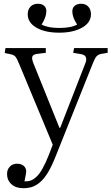

<svg xmlns="http://www.w3.org/2000/svg" viewBox="-20 -761 587 1011"><path d="M292 -588.9Q217.8 -588.9 171.9 -615.2Q126 -641.6 126 -686Q126 -710.9 140.6 -726.1Q155.3 -741.2 179.2 -741.2Q200.2 -741.2 212.2 -730.7Q224.1 -720.2 224.1 -702.1Q224.1 -671.4 199.2 -631.8Q231.9 -613.8 292 -613.8Q355 -613.8 386.2 -631.8Q360.8 -669.4 360.8 -701.2Q360.8 -719.7 373.5 -730.5Q386.2 -741.2 407.2 -741.2Q431.2 -741.2 445.1 -725.8Q459 -710.4 459 -686Q459 -642.1 412.4 -615.5Q365.7 -588.9 292 -588.9ZM102.1 230Q63.5 230 40.3 209Q17.1 188 17.1 154.8Q17.1 131.8 31.7 116.5Q46.4 101.1 69.8 101.1Q91.3 101.1 104.2 111.8Q117.2 122.6 118.2 140.1Q118.2 149.9 108.9 193.8Q126.5 194.8 140.9 189.9Q155.3 185.1 171.4 170.4Q187.5 155.8 203.9 126.7Q220.2 97.7 237.8 53.2L257.8 1L81.1 -423.8Q69.3 -452.6 61.5 -462.2Q53.7 -471.7 37.1 -475.1L4.9 -481.9L8.8 -507.8H221.2V-482.9L174.8 -477.1Q155.3 -474.6 150.6 -463.9Q146 -453.1 155.8 -428.2L293 -87.9H296.9L428.2 -424.8Q437.5 -446.3 432.4 -459.5Q427.2 -472.7 405.8 -476.1L365.2 -482.9L370.1 -507.8H546.9V-482.9L512.2 -477.1Q496.1 -473.1 487.8 -463.9Q479.5 -454.6 467.8 -424.8L273.9 60.1Q253.9 110.8 234.4 144Q214.8 177.2 193.8 196Q172.9 214.8 151.4 222.4Q129.9 230 102.1 230Z"/></svg>

Font: Literata Light
Style: Regular
Weight: 300
Designer: Latin by Veronika Burian and Jose Scaglione. Greek by Irene Vlachou. Cyrillic by Vera Evstafieva.
Foundry: TypeTogether
Version: Version 3.021